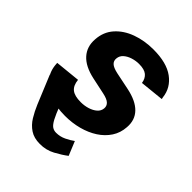

<svg xmlns="http://www.w3.org/2000/svg" viewBox="-214 -668 987 987"><g transform="rotate(45 279.5 -174.5)"><path d="M134.5 -139.3Q163.2 -59.2 181.8 -10.5Q200.4 38.1 213.6 62.9Q226.9 87.6 239.2 95.9Q251.5 104.3 267.8 104.3Q296.8 104.3 322.6 91.8Q348.5 79.2 366.3 65.9L397.8 142.5Q371 163.1 332.6 183.9Q294.1 204.6 249.2 204.1Q206.6 204.1 178.2 185.2Q149.8 166.4 131 135.6Q112.2 104.8 97.8 70.3L33.9 -84.3ZM239.5 10.7Q173.2 10.7 124.5 -8.5Q75.8 -27.7 48.6 -63Q21.4 -98.3 18.6 -146.6Q18.4 -148.7 18.3 -150.4Q18.2 -152.1 18.2 -154L155.4 -167.9Q159.3 -129.8 180.5 -113.2Q201.7 -96.5 245.9 -96.5Q272.8 -96.5 296.8 -104Q320.8 -111.5 336.7 -125.4Q352.5 -139.4 354.3 -159.1Q356.1 -177.8 342.7 -190.4Q329.3 -203 296.3 -209.9L205.5 -229.3Q134.2 -244.8 100 -282.9Q65.8 -321.1 70.3 -377.5Q73.9 -434 108.6 -473.2Q143.3 -512.3 198.7 -532.5Q254.1 -552.7 319.1 -552.7Q415.7 -552.7 468.1 -514.2Q520.6 -475.6 527.5 -412.9Q528.1 -410.4 528.7 -407.7Q529.3 -405.1 529.5 -402.4L399.1 -389Q395.1 -417 376.9 -432.4Q358.7 -447.7 319.8 -447.7Q296.1 -447.7 273.1 -440.4Q250.1 -433.2 234.5 -419.4Q218.8 -405.6 217 -385.2Q214.8 -366.9 227.4 -354.5Q240.1 -342.1 274.4 -334.6L369.3 -315Q440.9 -300.1 475.3 -264.5Q509.8 -229 505.3 -173.8Q502.6 -130.4 480.2 -96.1Q457.8 -61.8 420.9 -37.9Q384 -14.1 337.3 -1.7Q290.6 10.7 239.5 10.7Z"/></g></svg>

Font: Adwaita Sans
Style: Italic
Weight: 400
Italic angle: -9.39999°
Designer: Rasmus Andersson
Foundry: rsms
Version: Version 4.001;git-9221beed3